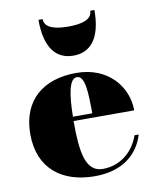

<svg xmlns="http://www.w3.org/2000/svg" viewBox="-84 -804 710 878"><g transform="rotate(-10 271.0 -364.5)"><path d="M174.5 -739H155C155 -608 205 -550 285 -550C365 -550 415 -608 415 -739H395.5C395.5 -695 339 -685 285 -685C231 -685 174.5 -695 174.5 -739ZM515.5 -143H496C471 -69 408 -16.5 327.5 -16.5C248.5 -16.5 233 -106 233 -250C233 -252 233 -253.5 233 -255.5H514.5C514.5 -364.5 431.5 -470 282.5 -470C131.5 -470 27.5 -390 27.5 -230C27.5 -70 134.5 10 285.5 10C416.5 10 489.5 -56 515.5 -143ZM282.5 -450.5C321.5 -450.5 322.5 -368 323.5 -275.5H233.5C235 -376.5 246.5 -450.5 282.5 -450.5Z"/></g></svg>

Font: Bodoni* 11pt Fatface
Style: Regular
Weight: 900
Version: Version 2.3